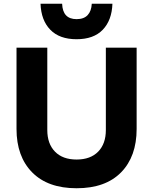

<svg xmlns="http://www.w3.org/2000/svg" viewBox="-20 -984 816 1023"><path d="M68 -297V-730H232V-291Q232 -218 273 -176Q314 -134 388 -134Q462 -134 503 -176Q544 -218 544 -291V-730H708V-297Q708 -150 625 -65.5Q542 19 388 19Q235 19 151.5 -65.5Q68 -150 68 -297ZM196 -964H311Q314 -882 388 -882Q427 -882 447 -903.5Q467 -925 469 -964H579Q576 -876 527.5 -825.5Q479 -775 388 -775Q297 -775 248 -825.5Q199 -876 196 -964Z"/></svg>

Font: Sora-SIA
Style: Bold
Weight: 700
Designer: Jonathan Barnbrook, Julián Moncada
Foundry: Barnbrook Fonts
Version: Version 2.000